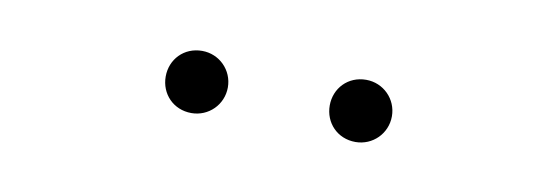

<svg xmlns="http://www.w3.org/2000/svg" viewBox="-25 -808 636 219"><g transform="rotate(10 293.0 -698.0)"><path d="M198 -662C218 -662 234 -678 234 -698C234 -718 218 -734 198 -734C177 -734 162 -718 162 -698C162 -678 177 -662 198 -662ZM388 -662C408 -662 424 -678 424 -698C424 -718 408 -734 388 -734C367 -734 352 -718 352 -698C352 -678 367 -662 388 -662Z"/></g></svg>

Font: Noto Sans CJK SC Thin
Style: Regular
Weight: 100
Designer: Ryoko NISHIZUKA 西塚涼子 (kana, bopomofo & ideographs); Paul D. Hunt (Latin, Greek & Cyrillic); Sandoll Communications 산돌커뮤니
Foundry: Adobe
Version: Version 2.004;hotconv 1.0.118;makeotfexe 2.5.65603